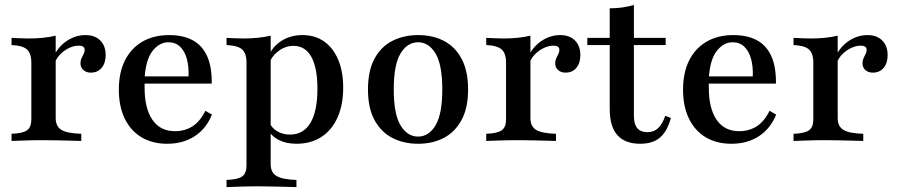

<svg xmlns="http://www.w3.org/2000/svg" viewBox="-20 -569 3625 775"><path d="M26.6 0V-29Q71.8 -30.6 89.1 -43.1Q106.5 -55.6 106.5 -87.1V-316.1Q106.5 -354 88.3 -369.8Q70.2 -385.5 26.6 -387.1V-416.1Q46.8 -415.3 62.5 -414.5Q78.2 -413.7 96 -413.7Q157.3 -413.7 204.8 -425V-92.7Q204.8 -58.9 227.8 -44.8Q250.8 -30.6 308.1 -29V0Q293.5 -0.8 268.5 -1.2Q243.5 -1.6 214.5 -2.4Q185.5 -3.2 158.1 -3.2Q117.7 -3.2 81 -2Q44.4 -0.8 26.6 0ZM346.8 -275.8Q328.2 -275.8 316.5 -286.3Q304.8 -296.8 304.8 -313.7Q304.8 -325 309.3 -334.3Q313.7 -343.5 317.7 -351.6Q321.8 -359.7 321.8 -367.7Q321.8 -384.7 297.6 -384.7Q279.8 -384.7 260.9 -376.2Q241.9 -367.7 226.2 -352.8Q210.5 -337.9 202.4 -318.5L200.8 -350Q221 -386.3 254.4 -406.9Q287.9 -427.4 325 -427.4Q362.9 -427.4 384.7 -405.6Q406.5 -383.9 406.5 -346.8Q406.5 -314.5 390.3 -295.2Q374.2 -275.8 346.8 -275.8Z M654.8 11.3Q595.2 11.3 551.2 -14.9Q507.3 -41.1 483.5 -90.3Q459.7 -139.5 459.7 -207.3Q459.7 -276.6 484.7 -325.8Q509.7 -375 555.2 -401.2Q600.8 -427.4 662.9 -427.4Q717.7 -427.4 756.5 -407.3Q795.2 -387.1 815.3 -344Q835.5 -300.8 834.7 -231.5H528.2L527.4 -260.5H741.1Q742.7 -300 734.3 -331Q725.8 -362.1 707.3 -380.2Q688.7 -398.4 659.7 -398.4Q623.4 -398.4 596 -363.7Q568.5 -329 563.7 -254L564.5 -251.6Q563.7 -243.5 563.7 -234.7Q563.7 -225.8 563.7 -214.5Q563.7 -131.5 595.2 -85.5Q626.6 -39.5 686.3 -39.5Q726.6 -39.5 757.3 -59.3Q787.9 -79 808.9 -121.8L835.5 -106.5Q812.9 -50 766.1 -19.4Q719.4 11.3 654.8 11.3Z M894.4 186.3V157.3Q940.3 155.6 957.7 143.1Q975 130.6 975 99.2V-316.1Q975 -354 956.9 -369.8Q938.7 -385.5 894.4 -387.1V-416.1Q911.3 -415.3 927.8 -414.5Q944.4 -413.7 962.1 -413.7Q1024.2 -413.7 1072.6 -425V93.5Q1072.6 127.4 1096.4 141.5Q1120.2 155.6 1176.6 157.3V186.3Q1161.3 185.5 1136.3 185.1Q1111.3 184.7 1081.9 183.9Q1052.4 183.1 1025 183.1Q983.9 183.1 948.4 184.3Q912.9 185.5 894.4 186.3ZM1176.6 11.3Q1135.5 11.3 1105.2 -4Q1075 -19.4 1062.1 -46.8L1067.7 -73.4Q1078.2 -50.8 1100.4 -38.3Q1122.6 -25.8 1150.8 -25.8Q1204.8 -25.8 1233.1 -73Q1261.3 -120.2 1261.3 -211.3Q1261.3 -295.2 1236.7 -339.5Q1212.1 -383.9 1164.5 -383.9Q1133.1 -383.9 1105.6 -364.1Q1078.2 -344.4 1066.9 -313.7L1062.9 -337.9Q1076.6 -378.2 1114.1 -402.8Q1151.6 -427.4 1200.8 -427.4Q1251.6 -427.4 1288.3 -401.6Q1325 -375.8 1345.2 -327.8Q1365.3 -279.8 1365.3 -215.3Q1365.3 -145.2 1342.3 -94.4Q1319.4 -43.5 1277 -16.1Q1234.7 11.3 1176.6 11.3Z M1667.7 11.3Q1608.9 11.3 1563.3 -12.5Q1517.7 -36.3 1491.5 -84.7Q1465.3 -133.1 1465.3 -208.1Q1465.3 -283.1 1491.5 -331.9Q1517.7 -380.6 1563.7 -404Q1609.7 -427.4 1667.7 -427.4Q1726.6 -427.4 1771.8 -404Q1816.9 -380.6 1843.1 -331.9Q1869.4 -283.1 1869.4 -208.1Q1869.4 -133.1 1843.1 -84.7Q1816.9 -36.3 1771.8 -12.5Q1726.6 11.3 1667.7 11.3ZM1667.7 -17.7Q1710.5 -17.7 1737.9 -62.9Q1765.3 -108.1 1765.3 -208.1Q1765.3 -308.1 1737.9 -353.2Q1710.5 -398.4 1667.7 -398.4Q1624.2 -398.4 1596.8 -353.2Q1569.4 -308.1 1569.4 -208.1Q1569.4 -108.1 1596.8 -62.9Q1624.2 -17.7 1667.7 -17.7Z M1942.7 0V-29Q1987.9 -30.6 2005.2 -43.1Q2022.6 -55.6 2022.6 -87.1V-316.1Q2022.6 -354 2004.4 -369.8Q1986.3 -385.5 1942.7 -387.1V-416.1Q1962.9 -415.3 1978.6 -414.5Q1994.4 -413.7 2012.1 -413.7Q2073.4 -413.7 2121 -425V-92.7Q2121 -58.9 2144 -44.8Q2166.9 -30.6 2224.2 -29V0Q2209.7 -0.8 2184.7 -1.2Q2159.7 -1.6 2130.6 -2.4Q2101.6 -3.2 2074.2 -3.2Q2033.9 -3.2 1997.2 -2Q1960.5 -0.8 1942.7 0ZM2262.9 -275.8Q2244.4 -275.8 2232.7 -286.3Q2221 -296.8 2221 -313.7Q2221 -325 2225.4 -334.3Q2229.8 -343.5 2233.9 -351.6Q2237.9 -359.7 2237.9 -367.7Q2237.9 -384.7 2213.7 -384.7Q2196 -384.7 2177 -376.2Q2158.1 -367.7 2142.3 -352.8Q2126.6 -337.9 2118.5 -318.5L2116.9 -350Q2137.1 -386.3 2170.6 -406.9Q2204 -427.4 2241.1 -427.4Q2279 -427.4 2300.8 -405.6Q2322.6 -383.9 2322.6 -346.8Q2322.6 -314.5 2306.5 -295.2Q2290.3 -275.8 2262.9 -275.8Z M2564.5 11.3Q2503.2 11.3 2472.2 -23.4Q2441.1 -58.1 2441.1 -129V-387.1H2350.8V-416.1H2441.1V-535.5Q2469.4 -535.5 2493.5 -539.1Q2517.7 -542.7 2538.7 -549.2V-416.1H2666.9V-387.1H2538.7V-101.6Q2538.7 -67.7 2552.4 -51.6Q2566.1 -35.5 2593.5 -35.5Q2619.4 -35.5 2636.7 -52Q2654 -68.5 2665.3 -101.6L2687.9 -92.7Q2673.4 -38.7 2644 -13.7Q2614.5 11.3 2564.5 11.3Z M2932.3 11.3Q2872.6 11.3 2828.6 -14.9Q2784.7 -41.1 2760.9 -90.3Q2737.1 -139.5 2737.1 -207.3Q2737.1 -276.6 2762.1 -325.8Q2787.1 -375 2832.7 -401.2Q2878.2 -427.4 2940.3 -427.4Q2995.2 -427.4 3033.9 -407.3Q3072.6 -387.1 3092.7 -344Q3112.9 -300.8 3112.1 -231.5H2805.6L2804.8 -260.5H3018.5Q3020.2 -300 3011.7 -331Q3003.2 -362.1 2984.7 -380.2Q2966.1 -398.4 2937.1 -398.4Q2900.8 -398.4 2873.4 -363.7Q2846 -329 2841.1 -254L2841.9 -251.6Q2841.1 -243.5 2841.1 -234.7Q2841.1 -225.8 2841.1 -214.5Q2841.1 -131.5 2872.6 -85.5Q2904 -39.5 2963.7 -39.5Q3004 -39.5 3034.7 -59.3Q3065.3 -79 3086.3 -121.8L3112.9 -106.5Q3090.3 -50 3043.5 -19.4Q2996.8 11.3 2932.3 11.3Z M3183.1 0V-29Q3228.2 -30.6 3245.6 -43.1Q3262.9 -55.6 3262.9 -87.1V-316.1Q3262.9 -354 3244.8 -369.8Q3226.6 -385.5 3183.1 -387.1V-416.1Q3203.2 -415.3 3219 -414.5Q3234.7 -413.7 3252.4 -413.7Q3313.7 -413.7 3361.3 -425V-92.7Q3361.3 -58.9 3384.3 -44.8Q3407.3 -30.6 3464.5 -29V0Q3450 -0.8 3425 -1.2Q3400 -1.6 3371 -2.4Q3341.9 -3.2 3314.5 -3.2Q3274.2 -3.2 3237.5 -2Q3200.8 -0.8 3183.1 0ZM3503.2 -275.8Q3484.7 -275.8 3473 -286.3Q3461.3 -296.8 3461.3 -313.7Q3461.3 -325 3465.7 -334.3Q3470.2 -343.5 3474.2 -351.6Q3478.2 -359.7 3478.2 -367.7Q3478.2 -384.7 3454 -384.7Q3436.3 -384.7 3417.3 -376.2Q3398.4 -367.7 3382.7 -352.8Q3366.9 -337.9 3358.9 -318.5L3357.3 -350Q3377.4 -386.3 3410.9 -406.9Q3444.4 -427.4 3481.5 -427.4Q3519.4 -427.4 3541.1 -405.6Q3562.9 -383.9 3562.9 -346.8Q3562.9 -314.5 3546.8 -295.2Q3530.6 -275.8 3503.2 -275.8Z"/></svg>

Font: Playfair 5pt SemiExpanded Light SemiBold
Style: Regular
Weight: 600
Version: Version 2.001;gftools[0.9.30]